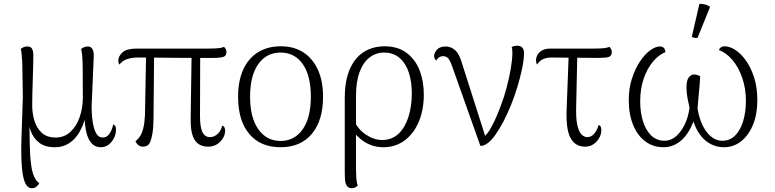

<svg xmlns="http://www.w3.org/2000/svg" viewBox="-20 -760 4069 1008"><path d="M148 228Q125 228 112.5 201.5Q100 175 95 118Q90 61 92.5 -30Q95 -121 100 -251L97 -428Q95 -458 93.5 -476Q92 -494 89 -503Q94 -508 103 -512Q112 -516 124 -516Q142 -516 148.5 -503.5Q155 -491 155 -472Q155 -443 154 -409.5Q153 -376 152 -341.5Q151 -307 150 -273Q149 -239 149 -208Q149 -166 160.5 -127Q172 -88 199 -63Q226 -38 273 -38Q317 -38 349 -67Q381 -96 398 -144.5Q415 -193 415 -249Q415 -348 414 -412.5Q413 -477 406 -503Q414 -509 422 -512.5Q430 -516 440 -516Q459 -516 466.5 -500Q474 -484 472 -458L461 -202Q461 -174 463.5 -145Q466 -116 472.5 -91.5Q479 -67 490 -52.5Q501 -38 519 -38Q536 -38 547 -49Q558 -60 565 -76.5Q572 -93 574 -107Q579 -105 584 -99.5Q589 -94 589 -79Q589 -56 578 -34.5Q567 -13 549.5 0Q532 13 509 13Q479 13 460.5 -8Q442 -29 433.5 -65Q425 -101 424 -147H429Q417 -100 395.5 -64Q374 -28 342 -7.5Q310 13 269 13Q216 13 185.5 -11Q155 -35 142 -71Q129 -107 126 -144H134Q135 -71 136 -6.5Q137 58 143.5 106Q150 154 165 178Q170 188 176 193Q182 198 186 201Q182 211 172 219.5Q162 228 148 228Z M1074 10Q1023 10 1001 -27Q979 -64 981 -141L986 -482H1031L1030 -152Q1030 -92 1043 -66Q1056 -40 1083 -40Q1102 -40 1120.5 -55Q1139 -70 1147 -101Q1156 -97 1159 -89.5Q1162 -82 1162 -74Q1162 -54 1150.5 -34.5Q1139 -15 1119 -2.5Q1099 10 1074 10ZM731 10Q704 10 691 -19Q704 -28 714.5 -43.5Q725 -59 732 -86Q739 -113 741 -154L747 -480H789L786 -144Q786 -94 781 -63.5Q776 -33 769.5 -17Q763 -1 753 4.5Q743 10 731 10ZM607 -421Q601 -430 601 -441Q601 -465 623 -485Q645 -505 698 -505H1076Q1107 -505 1126.5 -507Q1146 -509 1156 -514Q1160 -511 1164.5 -503.5Q1169 -496 1169 -487Q1169 -467 1152.5 -461.5Q1136 -456 1100 -456Q1049 -456 997 -456Q945 -456 894.5 -456.5Q844 -457 795 -457.5Q746 -458 701 -458Q674 -458 648.5 -450Q623 -442 607 -421Z M1453 13Q1347 13 1288.5 -57Q1230 -127 1230 -252Q1230 -336 1257 -395Q1284 -454 1334.5 -485.5Q1385 -517 1454 -517Q1523 -517 1572 -485.5Q1621 -454 1648.5 -395Q1676 -336 1676 -252Q1676 -127 1617 -57Q1558 13 1453 13ZM1453 -20Q1526 -20 1569 -81Q1612 -142 1612 -252Q1612 -363 1569.5 -423.5Q1527 -484 1453 -484Q1379 -484 1336 -423.5Q1293 -363 1293 -252Q1293 -142 1336.5 -81Q1380 -20 1453 -20Z M1828 228Q1815 228 1807 222Q1799 216 1795.5 205Q1792 194 1791 179.5Q1790 165 1790 149V-246Q1790 -319 1806.5 -370.5Q1823 -422 1852 -454.5Q1881 -487 1918.5 -502Q1956 -517 1998 -517Q2070 -517 2116 -481.5Q2162 -446 2183.5 -389Q2205 -332 2205 -265Q2205 -183 2178.5 -120.5Q2152 -58 2104 -22.5Q2056 13 1993 13Q1933 13 1885 -21Q1837 -55 1809 -113L1830 -144Q1855 -84 1899 -54.5Q1943 -25 1985 -25Q2038 -25 2072.5 -58Q2107 -91 2124.5 -147Q2142 -203 2142 -269Q2142 -332 2126 -380Q2110 -428 2077.5 -456Q2045 -484 1996 -484Q1954 -484 1920.5 -458.5Q1887 -433 1868 -382.5Q1849 -332 1849 -256V126Q1849 148 1850.5 173Q1852 198 1858 214Q1855 218 1846.5 223Q1838 228 1828 228Z M2502 6 2353 -414Q2343 -442 2333 -453.5Q2323 -465 2307 -465Q2293 -465 2284 -458Q2275 -451 2270 -442Q2266 -446 2262.5 -452Q2259 -458 2259 -467Q2259 -481 2273.5 -498.5Q2288 -516 2320 -516Q2348 -516 2370 -496Q2392 -476 2406 -426L2532 -31L2509 -35Q2523 -39 2540 -62Q2557 -85 2574 -120.5Q2591 -156 2607 -199Q2626 -248 2640 -301Q2654 -354 2662 -402Q2670 -450 2670 -483Q2670 -493 2669 -501.5Q2668 -510 2666 -513Q2671 -516 2679 -518Q2687 -520 2696 -520Q2715 -520 2723 -509Q2731 -498 2731 -484Q2731 -447 2721 -399.5Q2711 -352 2695.5 -301Q2680 -250 2660.5 -203Q2641 -156 2622 -120Q2600 -79 2579.5 -50.5Q2559 -22 2540 -8Q2521 6 2502 6Z M3052 10Q2999 10 2974.5 -37Q2950 -84 2955 -191L2966 -482H3011L3005 -204Q3003 -141 3010.5 -105.5Q3018 -70 3032 -55Q3046 -40 3064 -40Q3083 -40 3098.5 -57Q3114 -74 3123 -104Q3131 -101 3134 -94Q3137 -87 3137 -77Q3137 -56 3126 -36Q3115 -16 3096 -3Q3077 10 3052 10ZM2800 -421Q2794 -430 2794 -443Q2794 -457 2801.5 -471.5Q2809 -486 2826 -495.5Q2843 -505 2872 -505H3099Q3130 -505 3149.5 -507Q3169 -509 3180 -514Q3183 -511 3187.5 -503.5Q3192 -496 3192 -487Q3192 -466 3175.5 -461Q3159 -456 3123 -456Q3057 -456 2996.5 -457Q2936 -458 2877 -458Q2851 -458 2832 -450Q2813 -442 2800 -421Z M3784 -517Q3811 -517 3841 -497.5Q3871 -478 3897 -441Q3923 -404 3939.5 -352Q3956 -300 3956 -234Q3956 -160 3933 -104.5Q3910 -49 3870.5 -18Q3831 13 3781 13Q3724 13 3680.5 -25Q3637 -63 3616 -137H3626Q3601 -63 3559 -25Q3517 13 3463 13Q3409 13 3368 -17.5Q3327 -48 3304 -104Q3281 -160 3281 -235Q3281 -296 3297.5 -347Q3314 -398 3339 -436Q3364 -474 3392.5 -495Q3421 -516 3444 -516Q3459 -516 3466 -507.5Q3473 -499 3473 -486Q3439 -473 3408.5 -437Q3378 -401 3359.5 -347.5Q3341 -294 3341 -228Q3341 -171 3355.5 -124Q3370 -77 3398.5 -49Q3427 -21 3470 -21Q3501 -21 3527.5 -43Q3554 -65 3573.5 -104Q3593 -143 3600 -194Q3594 -219 3589 -246.5Q3584 -274 3584 -302Q3584 -337 3595.5 -353Q3607 -369 3625 -369Q3633 -369 3641 -366.5Q3649 -364 3656 -359Q3654 -319 3649.5 -276Q3645 -233 3642 -191Q3655 -112 3690.5 -66.5Q3726 -21 3772 -21Q3813 -21 3840.5 -49.5Q3868 -78 3882 -125.5Q3896 -173 3896 -230Q3896 -296 3876.5 -352Q3857 -408 3824.5 -446Q3792 -484 3754 -497Q3762 -517 3784 -517ZM3642 -561Q3636 -560 3626 -561.5Q3616 -563 3612 -567L3652 -740Q3668 -740 3683 -736Q3698 -732 3708 -724Z"/></svg>

Font: Arima Light
Style: Regular
Weight: 300
Designer: Joana Correia and Natanael Gama
Foundry: NDISCOVER
Version: Version 1.101;gftools[0.9.23]